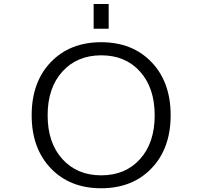

<svg xmlns="http://www.w3.org/2000/svg" viewBox="-20 -957 1040 986"><path d="M460.9 -809.6V-936.5H538.1V-809.6ZM240.7 -92.8Q142.6 -195.3 142.6 -365.2Q142.6 -535.2 240.7 -637.7Q338.9 -740.2 499.5 -740.2Q660.2 -740.2 758.3 -637.7Q856.4 -535.2 856.4 -365.2Q856.4 -195.3 758.3 -92.8Q660.2 9.8 499.5 9.8Q338.9 9.8 240.7 -92.8ZM300.3 -140.1Q376 -56.6 500 -56.6Q624 -56.6 699.2 -140.1Q774.4 -223.6 774.4 -364.7Q774.4 -505.9 699.2 -589.4Q624 -672.9 500 -672.9Q376 -672.9 300.3 -589.4Q224.6 -505.9 224.6 -364.7Q224.6 -223.6 300.3 -140.1Z"/></svg>

Font: Gen Shin Gothic Monospace Normal
Style: Regular
Weight: 350
Designer: [Source Han Sans]
Ryoko NISHIZUKA  (kana & ideographs); Paul D. Hunt (Latin, Greek & Cyrillic); Wenlong ZHANG  (bopomofo
Version: Version 1.002.20150607